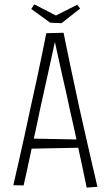

<svg xmlns="http://www.w3.org/2000/svg" viewBox="-20 -855 506 879"><path d="M377 4Q367 -46 354.5 -103Q342 -160 329 -221.5Q316 -283 301 -347Q293 -386 284 -426.5Q275 -467 265.5 -507.5Q256 -548 247.5 -588.5Q239 -629 230 -669L192 -703L271 -705Q278 -670 286.5 -629Q295 -588 304.5 -543Q314 -498 324 -451.5Q334 -405 344 -358Q359 -292 373.5 -227.5Q388 -163 401.5 -105Q415 -47 426 0ZM102 -174V-221L358 -216V-179ZM88 -6 41 -7Q51 -51 64 -107.5Q77 -164 91 -228Q105 -292 119 -358Q134 -424 147.5 -487.5Q161 -551 172.5 -606.5Q184 -662 192 -703L271 -705L233 -671Q222 -621 210.5 -567.5Q199 -514 186.5 -459Q174 -404 162 -348Q150 -288 136.5 -228Q123 -168 111.5 -112.5Q100 -57 88 -6ZM262 -749 210 -751 123 -814 137 -835 236 -784 333 -833 347 -816Z"/></svg>

Font: Truculenta ExtraLight
Style: Regular
Weight: 250
Version: Version 1.002